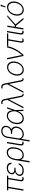

<svg xmlns="http://www.w3.org/2000/svg" viewBox="2665 -3463 1002 6372"><g transform="rotate(-90 3166.0 -277.0)"><path d="M525.4 -545.9 518.6 -504.4H448.2L382.8 -109.4Q375 -64 387.7 -49.3Q400.4 -34.7 430.7 -34.7Q452.1 -34.2 477.1 -41.5L470.2 -0.5Q457 2.9 443.4 5.4Q429.7 7.8 413.1 8.3Q368.2 7.8 348.4 -18.1Q328.6 -43.9 338.9 -105L405.3 -504.4H151.9L68.4 0H24.9L108.4 -504.4H31.2L38.1 -545.9Z M647 -277.8Q597.2 -293 579.3 -325.4Q561.5 -357.9 568.4 -400.9Q580.1 -470.2 639.2 -511.5Q698.2 -552.7 784.2 -552.7Q863.8 -552.7 908.4 -512.9Q953.1 -473.1 952.6 -398.4H907.7Q905.8 -455.6 871.8 -483.9Q837.9 -512.2 777.3 -512.7Q710.4 -512.2 665.8 -482.2Q621.1 -452.1 612.3 -401.9Q604 -355 634.8 -328.1Q665.5 -301.3 731.9 -300.8H789.6L788.1 -290L783.2 -261.7H725.1Q662.6 -261.7 615.5 -228.8Q568.4 -195.8 559.6 -142.6Q551.3 -92.8 589.4 -61.8Q627.4 -30.8 700.2 -30.8Q774.4 -30.8 821.3 -65.2Q868.2 -99.6 891.1 -159.7H934.6Q911.1 -83.5 847.9 -36.9Q784.7 9.8 692.4 9.8Q599.6 9.8 551.8 -33Q503.9 -75.7 514.6 -142.1Q522.5 -189 555.9 -225.1Q589.4 -261.2 647 -277.8Z M960.4 203.1 1039.1 -272.9Q1061 -407.2 1127.7 -480.5Q1194.3 -553.7 1293.5 -553.2Q1397 -553.7 1438.2 -475.6Q1479.5 -397.5 1457.5 -264.2L1455.1 -250.5Q1442.4 -172.9 1408.4 -114Q1374.5 -55.2 1321.8 -22.2Q1269 10.7 1199.7 11.2Q1141.6 10.7 1104.7 -14.2Q1067.9 -39.1 1051.8 -85.9L1005.9 203.1ZM1071.3 -209.5Q1067.4 -158.7 1079.6 -117.9Q1091.8 -77.1 1122.8 -53.2Q1153.8 -29.3 1206.1 -29.8Q1263.2 -29.3 1305.4 -57.6Q1347.7 -85.9 1374 -136Q1400.4 -186 1411.6 -250.5L1413.6 -264.2Q1432.1 -377.4 1402.3 -444.8Q1372.6 -512.2 1286.6 -512.2Q1229.5 -512.2 1187.5 -481.7Q1145.5 -451.2 1118.9 -397.2Q1092.3 -343.3 1081.1 -273.4Z M1599.1 -545.9H1641.6L1568.4 -101.6Q1563 -67.9 1576.2 -51.8Q1589.4 -35.6 1610.8 -35.6Q1626 -35.6 1637 -37.1Q1647.9 -38.6 1650.9 -39.6L1646.5 1.5Q1642.1 2.9 1628.4 5.1Q1614.7 7.3 1593.8 6.8Q1556.2 7.3 1536.4 -20.5Q1516.6 -48.3 1525.4 -101.6Z M2011.2 -737.3Q2069.8 -737.3 2109.6 -712.9Q2149.4 -688.5 2166.7 -647.7Q2184.1 -606.9 2175.3 -557.1Q2167.5 -506.8 2137 -465.6Q2106.4 -424.3 2058.6 -400.9Q2114.3 -379.4 2137.9 -327.4Q2161.6 -275.4 2150.4 -209.5Q2139.6 -147 2103.8 -96.7Q2067.9 -46.4 2013.9 -17.3Q1960 11.7 1895.5 11.7Q1843.3 11.7 1804 -10Q1764.6 -31.7 1746.6 -74.7L1742.7 -72.8L1696.8 204.1H1654.3L1778.3 -544.9Q1787.1 -601.1 1820.1 -644.5Q1853 -688 1902.6 -712.6Q1952.1 -737.3 2011.2 -737.3ZM1912.6 -413.6V-415.5H1957.5Q2003.4 -415.5 2040.8 -434.1Q2078.1 -452.6 2102.3 -484.6Q2126.5 -516.6 2132.8 -557.1Q2143.1 -618.7 2106.7 -657.5Q2070.3 -696.3 2002.9 -696.3Q1933.6 -696.3 1883.1 -653.8Q1832.5 -611.3 1820.3 -541L1757.8 -164.1Q1753.4 -107.9 1791.3 -68.6Q1829.1 -29.3 1899.4 -29.3Q1953.6 -29.3 1997.8 -53.7Q2042 -78.1 2070.6 -119.4Q2099.1 -160.6 2106.9 -210.9Q2114.7 -257.8 2100.8 -295.2Q2086.9 -332.5 2055.2 -354Q2023.4 -375.5 1976.1 -375L1905.8 -374.5L1906.2 -376.5L1906.7 -379.9Z M2418.5 11.7Q2348.6 11.2 2303.5 -24.7Q2258.3 -60.5 2241 -124.3Q2223.6 -188 2237.3 -272Q2251 -354 2291 -417.2Q2331.1 -480.5 2388.7 -516.6Q2446.3 -552.7 2513.7 -552.7Q2597.2 -552.7 2640.9 -500.7Q2684.6 -448.7 2688 -356.9L2751 -545.9H2792.5L2699.7 -272.9L2709.5 0H2668.5L2663.1 -187H2662.1Q2622.6 -79.6 2557.1 -33.9Q2491.7 11.7 2418.5 11.7ZM2660.6 -274.9 2660.2 -293.5Q2659.2 -356 2644 -405.5Q2628.9 -455.1 2595.7 -483.9Q2562.5 -512.7 2506.8 -512.7Q2452.1 -512.7 2405 -481.7Q2357.9 -450.7 2325.2 -396.5Q2292.5 -342.3 2280.3 -271.5Q2268.6 -200.2 2282.5 -145.5Q2296.4 -90.8 2332.8 -59.8Q2369.1 -28.8 2425.3 -28.8Q2498.5 -28.8 2558.1 -85.7Q2617.7 -142.6 2651.9 -249.5Z M3208.5 6.3Q3175.8 6.3 3156.7 -15.4Q3137.7 -37.1 3127 -90.8L3052.7 -472.7V-473.6H3047.9L2802.7 0H2756.3L3039.1 -537.1L3022.9 -615.7Q3012.2 -670.9 2985.8 -687Q2959.5 -703.1 2905.3 -690.9L2898.9 -729.5Q2909.2 -732.4 2923.3 -734.9Q2937.5 -737.3 2952.6 -737.3Q3000.5 -736.8 3026.6 -712.2Q3052.7 -687.5 3064 -631.3L3168.5 -110.4Q3176.3 -69.3 3185.3 -52Q3194.3 -34.7 3214.4 -34.2Q3224.1 -35.2 3235.8 -37.6L3241.7 1.5Q3225.6 6.3 3208.5 6.3Z M3723.1 6.3Q3690.4 6.3 3671.4 -15.4Q3652.3 -37.1 3641.6 -90.8L3567.4 -472.7V-473.6H3562.5L3317.4 0H3271L3553.7 -537.1L3537.6 -615.7Q3526.9 -670.9 3500.5 -687Q3474.1 -703.1 3419.9 -690.9L3413.6 -729.5Q3423.8 -732.4 3438 -734.9Q3452.1 -737.3 3467.3 -737.3Q3515.1 -736.8 3541.3 -712.2Q3567.4 -687.5 3578.6 -631.3L3683.1 -110.4Q3690.9 -69.3 3700 -52Q3709 -34.7 3729 -34.2Q3738.8 -35.2 3750.5 -37.6L3756.3 1.5Q3740.2 6.3 3723.1 6.3Z M4031.2 11.7Q3964.8 11.7 3918.7 -24.7Q3872.6 -61 3853 -123.8Q3833.5 -186.5 3846.7 -266.6Q3859.9 -346.7 3900.1 -409.4Q3940.4 -472.2 3998.5 -508.5Q4056.6 -544.9 4123.5 -544.9Q4190.4 -544.9 4236.3 -508.5Q4282.2 -472.2 4301.5 -409.2Q4320.8 -346.2 4307.6 -266.6Q4294.4 -186.5 4254.2 -123.8Q4213.9 -61 4156 -24.7Q4098.1 11.7 4031.2 11.7ZM4038.1 -28.3Q4093.3 -28.3 4140.4 -59.1Q4187.5 -89.8 4220.5 -143.8Q4253.4 -197.8 4264.6 -266.6Q4275.9 -335.4 4260.7 -389.2Q4245.6 -442.9 4208.5 -473.9Q4171.4 -504.9 4116.7 -504.9Q4062 -504.9 4014.6 -473.9Q3967.3 -442.9 3934.1 -389.2Q3900.9 -335.4 3889.6 -266.6Q3878.4 -197.8 3893.6 -143.8Q3908.7 -89.8 3946 -59.1Q3983.4 -28.3 4038.1 -28.3Z M4492.2 0 4381.3 -545.9H4427.2L4524.9 -48.8H4527.8Q4633.3 -173.3 4694.1 -296.6Q4754.9 -419.9 4780.3 -545.9H4823.7Q4795.4 -400.9 4724.1 -265.1Q4652.8 -129.4 4535.6 0Z M5242.7 -545.9 5235.8 -504.4H5050.3L4982.9 -98.6Q4976.1 -57.1 4987.1 -44.9Q4998 -32.7 5019 -32.7Q5032.2 -32.7 5045.7 -36.9Q5059.1 -41 5070.3 -47.4L5076.2 -12.2Q5055.7 0.5 5037.4 4.6Q5019 8.8 5002.4 9.3Q4963.4 8.8 4947 -15.9Q4930.7 -40.5 4939 -93.8L5007.3 -504.4H4826.7L4833.5 -545.9Z M5282.2 -545.9H5324.7L5251.5 -101.6Q5246.1 -67.9 5259.3 -51.8Q5272.5 -35.6 5293.9 -35.6Q5309.1 -35.6 5320.1 -37.1Q5331.1 -38.6 5334 -39.6L5329.6 1.5Q5325.2 2.9 5311.5 5.1Q5297.9 7.3 5276.9 6.8Q5239.3 7.3 5219.5 -20.5Q5199.7 -48.3 5208.5 -101.6Z M5502.9 -535.6 5462.4 -290H5515.6L5792.5 -535.6H5846.7L5542 -263.7L5759.3 0H5702.6L5496.6 -249H5455.6L5414.1 0H5371.6L5460.4 -535.6Z M6022 11.7Q5955.6 11.7 5909.4 -24.7Q5863.3 -61 5843.8 -123.8Q5824.2 -186.5 5837.4 -266.6Q5850.6 -346.7 5890.9 -409.4Q5931.2 -472.2 5989.3 -508.5Q6047.4 -544.9 6114.3 -544.9Q6181.2 -544.9 6227.1 -508.5Q6272.9 -472.2 6292.2 -409.2Q6311.5 -346.2 6298.3 -266.6Q6285.2 -186.5 6244.9 -123.8Q6204.6 -61 6146.7 -24.7Q6088.9 11.7 6022 11.7ZM6028.8 -28.3Q6084 -28.3 6131.1 -59.1Q6178.2 -89.8 6211.2 -143.8Q6244.1 -197.8 6255.4 -266.6Q6266.6 -335.4 6251.5 -389.2Q6236.3 -442.9 6199.2 -473.9Q6162.1 -504.9 6107.4 -504.9Q6052.7 -504.9 6005.4 -473.9Q5958 -442.9 5924.8 -389.2Q5891.6 -335.4 5880.4 -266.6Q5869.1 -197.8 5884.3 -143.8Q5899.4 -89.8 5936.8 -59.1Q5974.1 -28.3 6028.8 -28.3ZM6105.5 -593.8 6149.9 -757.8H6199.2L6136.2 -593.8Z"/></g></svg>

Font: Inter Display Extra Light
Style: Italic
Weight: 200
Italic angle: -9.39999°
Designer: Rasmus Andersson
Foundry: rsms
Version: Version 4.000;git-4fc901f